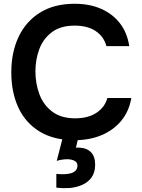

<svg xmlns="http://www.w3.org/2000/svg" viewBox="-20 -736 751 1019"><path d="M376 8Q266 8 191 -37.5Q116 -83 78 -164Q40 -245 40 -352Q40 -459 79 -541Q118 -623 193 -669.5Q268 -716 376 -716Q456 -716 517 -689Q578 -662 616.5 -612.5Q655 -563 666 -491H545Q531 -542 488 -571Q445 -600 376 -600Q301 -600 255 -565Q209 -530 188.5 -475Q168 -420 168 -357Q168 -292 189.5 -235Q211 -178 258 -143Q305 -108 379 -108Q425 -108 459.5 -121Q494 -134 517.5 -158.5Q541 -183 550 -216H677Q665 -145 623.5 -95Q582 -45 518.5 -18.5Q455 8 376 8ZM348 262Q328 263 311.5 262.5Q295 262 279 260V187Q301 189 321 188.5Q341 188 356.5 183.5Q372 179 381.5 169Q391 159 391 143Q391 129 381.5 121.5Q372 114 359.5 111.5Q347 109 337 109Q324 109 308 111.5Q292 114 281 118L318 -25H400L383 48Q389 47 395 47Q401 47 406 48Q442 50 463.5 72.5Q485 95 485 138Q485 179 466 205.5Q447 232 415.5 245.5Q384 259 348 262Z"/></svg>

Font: Onest SemiBold
Style: Regular
Weight: 600
Designer: Dmitri Voloshin, Andrey Kudryavtsev
Foundry: Dmitri Voloshin, Andrey Kudryavtsev
Version: Version 1.000;gftools[0.9.33]